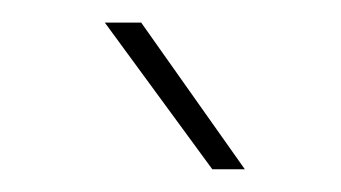

<svg xmlns="http://www.w3.org/2000/svg" viewBox="-20 -770 302 170"><path d="M105 -750 196.8 -620.1H168L72.8 -750Z"/></svg>

Font: Mardoto Thin
Style: Regular
Weight: 250
Designer: Christian Robertson, Vahan Hovhannisyan
Foundry: Google
Version: Version 1.000